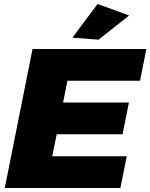

<svg xmlns="http://www.w3.org/2000/svg" viewBox="-20 -948 758 968"><path d="M686 -541H320L298 -431H630L598 -271H266L243 -160H619L587 0H4L144 -701H718ZM472 -928 631 -870 477 -748 345 -758Z"/></svg>

Font: Gontserrat ExtraBold
Style: Italic
Weight: 800
Italic angle: -11.3°
Designer: Julieta Ulanovsky
Foundry: Julieta Ulanovsky
Version: Version 6.001